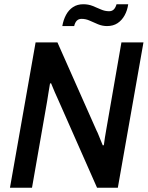

<svg xmlns="http://www.w3.org/2000/svg" viewBox="-20 -886 697 906"><path d="M27 0 148 -686H251L436 -269Q440 -262 445 -249Q450 -236 455.5 -223Q461 -210 465 -200L470 -201Q472 -216 475 -236.5Q478 -257 481 -272L553 -686H657L536 0H438L256 -412Q249 -426 238.5 -451Q228 -476 221 -493L216 -492Q213 -475 209 -450Q205 -425 202 -406L131 0ZM274 -763Q279 -792 291.5 -815.5Q304 -839 324.5 -852.5Q345 -866 373 -866Q397 -866 417 -858Q437 -850 456 -841.5Q475 -833 495 -833Q508 -833 516.5 -841Q525 -849 530 -866H585Q581 -837 568 -813.5Q555 -790 534.5 -776.5Q514 -763 485 -763Q463 -763 442.5 -771.5Q422 -780 403.5 -788.5Q385 -797 365 -797Q351 -797 342.5 -788.5Q334 -780 330 -763Z"/></svg>

Font: Archivo SemiCondensed Medium
Style: Italic
Weight: 500
Width: 4
Italic angle: -10°
Designer: Hector Gatti
Foundry: Omnibus-Type
Version: Version 2.001